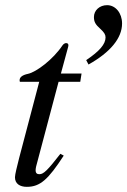

<svg xmlns="http://www.w3.org/2000/svg" viewBox="-20 -713 493 744"><path d="M296 -428H216L244 -531C245 -533 245 -538 245 -538C245 -543 242 -546 236 -546C232 -546 226 -543 222 -537C186 -483 121 -434 89 -427C65 -422 56 -413 56 -402C56 -402 56 -399 57 -396H132L54 -100C46 -68 38 -37 38 -26C38 -1 57 11 84 11C136 11 167 -18 227 -110L214 -117C165 -54 149 -38 133 -38C124 -38 118 -41 118 -54C118 -57 119 -64 120 -68L207 -396H291ZM323 -463C407 -510 453 -565 453 -622C453 -662 428 -693 395 -693C366 -693 344 -673 344 -647C344 -628 350 -618 369 -601C384 -587 389 -579 389 -568C389 -542 366 -515 314 -480Z"/></svg>

Font: XITS
Style: Italic
Weight: 400
Italic angle: -16.33°
Designer: MicroPress Inc., with final additions and corrections provided by Coen Hoffman, Elsevier (retired)
Version: Version 1.302